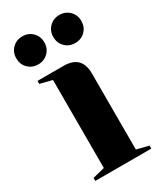

<svg xmlns="http://www.w3.org/2000/svg" viewBox="-180 -765 699 831"><g transform="rotate(-30 170.0 -350.0)"><path d="M9 0ZM170 -500Q260 -500 260 -410V-30L320 -15V0H40V-15L100 -30V-470L40 -485V-500ZM9 -630Q9 -660 29 -680Q49 -700 79 -700Q109 -700 129 -680Q149 -660 149 -630Q149 -600 129 -580Q109 -560 79 -560Q49 -560 29 -580Q9 -600 9 -630ZM194 -630Q194 -660 214 -680Q234 -700 264 -700Q294 -700 314 -680Q334 -660 334 -630Q334 -600 314 -580Q294 -560 264 -560Q234 -560 214 -580Q194 -600 194 -630Z"/></g></svg>

Font: Yeseva One
Style: Regular
Weight: 400
Designer: Jovanny Lemonad
Foundry: Jovanny Lemonad
Version: Version 2.001; ttfautohint (v0.91) -l 8 -r 50 -G 200 -x 0 -w